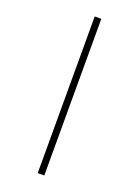

<svg xmlns="http://www.w3.org/2000/svg" viewBox="-182 -836 836 1152"><g transform="rotate(20 235.5 -260.0)"><path d="M214 240V-760H256V240Z"/></g></svg>

Font: Noto Serif Ethiopic Condensed Light
Style: Regular
Weight: 300
Width: 3
Designer: Monotype Design Team
Foundry: Monotype Imaging Inc.
Version: Version 2.102